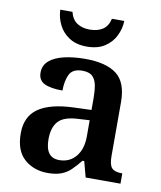

<svg xmlns="http://www.w3.org/2000/svg" viewBox="-85 -823 755 901"><g transform="rotate(10 292.5 -372.5)"><path d="M203 10Q137 10 92 -29.5Q47 -69 47 -152Q47 -232 103 -271Q159 -310 272 -314L355 -317V-374Q355 -408 350 -434.5Q345 -461 329.5 -476Q314 -491 281 -491Q235 -491 220 -460Q205 -429 205 -383Q148 -383 118.5 -397.5Q89 -412 89 -448Q89 -484 115.5 -506Q142 -528 186.5 -538Q231 -548 285 -548Q385 -548 435 -509.5Q485 -471 485 -377V-120Q485 -79 498.5 -64Q512 -49 546 -49H549V0H383L363 -75H355Q333 -48 313.5 -29Q294 -10 268 0Q242 10 203 10ZM246 -59Q296 -59 325.5 -95Q355 -131 355 -191V-268L303 -265Q233 -262 206.5 -232.5Q180 -203 180 -147Q180 -59 246 -59ZM281 -606Q231 -606 197.5 -627.5Q164 -649 147 -683.5Q130 -718 129 -755H187Q196 -719 220.5 -703Q245 -687 281 -687Q318 -687 342.5 -703Q367 -719 375 -755H434Q433 -718 416 -683.5Q399 -649 365.5 -627.5Q332 -606 281 -606Z"/></g></svg>

Font: Noto Serif NP Hmong SemiBold
Style: Regular
Weight: 600
Designer: Dalton Maag Ltd
Foundry: Dalton Maag Ltd
Version: Version 1.001; ttfautohint (v1.8.4.7-5d5b)